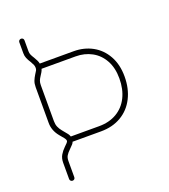

<svg xmlns="http://www.w3.org/2000/svg" viewBox="-125 -748 745 847"><g transform="rotate(-20 247.5 -324.5)"><path d="M70.8 8.8Q65.9 8.8 62.3 5.4Q58.6 2 58.6 -3.4V-79.6Q58.6 -100.6 67.4 -115.5Q76.2 -130.4 89.4 -143.1Q97.2 -150.4 102.3 -156Q107.4 -161.6 107.4 -165Q107.4 -169.9 104.2 -175Q101.1 -180.2 92.8 -189.5L83.5 -200.7Q58.6 -231 58.6 -266.6V-434.6Q58.6 -451.7 63.5 -463.9Q68.4 -476.1 75.7 -487.8Q83 -498.5 85.4 -503.4Q87.9 -508.3 87.9 -514.6Q87.9 -522.5 85.2 -529.1Q82.5 -535.6 76.2 -546.4Q67.9 -559.1 63.2 -570.1Q58.6 -581.1 58.6 -594.2V-645.5Q58.6 -650.9 62.3 -654.3Q65.9 -657.7 70.8 -657.7Q76.2 -657.7 79.6 -654.3Q83 -650.9 83 -645.5V-594.2Q83 -585.4 86.2 -577.9Q89.4 -570.3 96.7 -559.1Q103 -548.3 106.2 -541.7Q109.4 -535.2 111.3 -526.4H270.5Q318.8 -526.4 358.2 -504.9Q397.5 -483.4 420.4 -442.4Q443.4 -401.4 443.4 -345.2Q443.4 -288.1 421.1 -244.4Q398.9 -200.7 358.2 -176.8Q317.4 -152.8 263.2 -152.8H129.9V-153.8Q127.4 -147 123 -142.1Q118.7 -137.2 106.9 -125.5Q94.7 -113.8 88.9 -104Q83 -94.2 83 -79.6V-3.4Q83 2 79.6 5.4Q76.2 8.8 70.8 8.8ZM102.1 -216.3 110.8 -205.6Q118.7 -196.8 123 -190.7Q127.4 -184.6 129.9 -177.2H263.2Q310.5 -177.2 345.7 -197.8Q380.9 -218.3 399.9 -256.3Q418.9 -294.4 418.9 -345.2Q418.9 -394.5 399.4 -429.9Q379.9 -465.3 346.2 -483.6Q312.5 -502 270.5 -502H110.8Q108.9 -494.6 104.5 -487.3Q100.1 -480 96.2 -474.1Q89.4 -463.9 86.2 -455.6Q83 -447.3 83 -434.6V-266.6Q83 -251 87.9 -239.3Q92.8 -227.5 102.1 -216.3Z"/></g></svg>

Font: Velvelyne Light
Style: Regular
Weight: 200
Designer: Manon Van der Borght et Mariel Nils
Foundry: Velvetyne
Version: Version 1.070